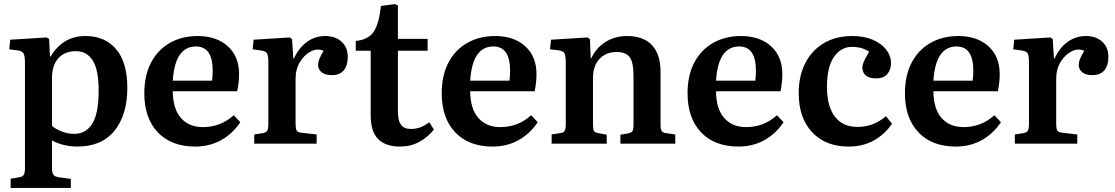

<svg xmlns="http://www.w3.org/2000/svg" viewBox="-20 -702 5445 938"><path d="M32 216V171L74 164Q89 162 95.5 153Q102 144 102 118V-393Q102 -429 95 -441Q88 -453 66 -456L25 -461L30 -508L208 -519L220 -512L224 -426H227Q256 -474 298 -500Q340 -526 398 -526Q493 -526 547.5 -461.5Q602 -397 602 -273Q602 -141 539.5 -63.5Q477 14 358 14Q324 14 291 6Q258 -2 234 -16V117Q234 141 240.5 151Q247 161 267 164L326 172V216ZM342 -48Q400 -48 431 -98Q462 -148 462 -260Q462 -361 433 -406.5Q404 -452 351 -452Q296 -452 265 -417.5Q234 -383 234 -321V-87Q252 -71 282 -59.5Q312 -48 342 -48Z M934 14Q817 14 751 -55.5Q685 -125 685 -246Q685 -334 718 -396.5Q751 -459 810 -492.5Q869 -526 946 -526Q1038 -526 1093 -476Q1148 -426 1148 -340Q1148 -300 1139 -256H824Q825 -169 864.5 -125Q904 -81 971 -81Q1014 -81 1051 -95Q1088 -109 1122 -139L1154 -105Q1117 -49 1060.5 -17.5Q1004 14 934 14ZM824 -308H1016Q1019 -331 1019 -357Q1019 -475 937 -475Q887 -475 858.5 -434.5Q830 -394 824 -308Z M1222 0V-45L1266 -52Q1281 -55 1286 -64.5Q1291 -74 1291 -100V-394Q1291 -427 1285.5 -439.5Q1280 -452 1257 -455L1214 -461L1219 -508L1395 -519L1407 -511L1413 -416H1416Q1440 -469 1480 -497.5Q1520 -526 1568 -526Q1619 -526 1649 -498Q1679 -470 1679 -424Q1679 -382 1659.5 -358.5Q1640 -335 1601 -335Q1567 -335 1550.5 -349.5Q1534 -364 1534 -385Q1534 -398 1540 -413.5Q1546 -429 1561 -454Q1531 -467 1499 -451Q1467 -435 1445.5 -399.5Q1424 -364 1424 -316V-98Q1424 -75 1428.5 -65.5Q1433 -56 1450 -54L1527 -45V0Z M1934 14Q1864 14 1827.5 -22.5Q1791 -59 1791 -137V-454H1718V-502Q1780 -508 1806 -547.5Q1832 -587 1841 -673L1910 -682L1924 -675V-512H2069V-454H1924V-155Q1924 -114 1938.5 -93Q1953 -72 1988 -72Q2036 -72 2077 -105L2100 -69Q2068 -30 2027 -8Q1986 14 1934 14Z M2387 14Q2270 14 2204 -55.5Q2138 -125 2138 -246Q2138 -334 2171 -396.5Q2204 -459 2263 -492.5Q2322 -526 2399 -526Q2491 -526 2546 -476Q2601 -426 2601 -340Q2601 -300 2592 -256H2277Q2278 -169 2317.5 -125Q2357 -81 2424 -81Q2467 -81 2504 -95Q2541 -109 2575 -139L2607 -105Q2570 -49 2513.5 -17.5Q2457 14 2387 14ZM2277 -308H2469Q2472 -331 2472 -357Q2472 -475 2390 -475Q2340 -475 2311.5 -434.5Q2283 -394 2277 -308Z M2675 0V-45L2719 -52Q2734 -54 2739 -63.5Q2744 -73 2744 -99V-395Q2744 -429 2738 -441Q2732 -453 2710 -456L2667 -461L2672 -508L2850 -519L2862 -511L2866 -418H2869Q2893 -469 2939 -497.5Q2985 -526 3043 -526Q3125 -526 3166 -480.5Q3207 -435 3207 -352V-92Q3207 -70 3213 -61.5Q3219 -53 3238 -51L3279 -45V0H3011V-44L3047 -50Q3064 -53 3069.5 -61Q3075 -69 3075 -92V-331Q3075 -397 3056.5 -422.5Q3038 -448 2992 -448Q2941 -448 2909 -414.5Q2877 -381 2877 -320V-95Q2877 -72 2881.5 -63Q2886 -54 2901 -52L2944 -44V0Z M3588 14Q3471 14 3405 -55.5Q3339 -125 3339 -246Q3339 -334 3372 -396.5Q3405 -459 3464 -492.5Q3523 -526 3600 -526Q3692 -526 3747 -476Q3802 -426 3802 -340Q3802 -300 3793 -256H3478Q3479 -169 3518.5 -125Q3558 -81 3625 -81Q3668 -81 3705 -95Q3742 -109 3776 -139L3808 -105Q3771 -49 3714.5 -17.5Q3658 14 3588 14ZM3478 -308H3670Q3673 -331 3673 -357Q3673 -475 3591 -475Q3541 -475 3512.5 -434.5Q3484 -394 3478 -308Z M4126 14Q4013 14 3947.5 -56Q3882 -126 3882 -247Q3882 -331 3914 -393.5Q3946 -456 4004.5 -491Q4063 -526 4144 -526Q4202 -526 4244.5 -507.5Q4287 -489 4310 -459Q4333 -429 4333 -393Q4333 -362 4315 -340.5Q4297 -319 4260 -319Q4228 -319 4210.5 -333Q4193 -347 4193 -372Q4193 -385 4200.5 -402Q4208 -419 4226 -449Q4192 -473 4142 -473Q4088 -473 4054 -423.5Q4020 -374 4020 -278Q4020 -183 4058.5 -132.5Q4097 -82 4168 -82Q4209 -82 4243 -95Q4277 -108 4308 -134L4338 -98Q4303 -46 4249.5 -16Q4196 14 4126 14Z M4650 14Q4533 14 4467 -55.5Q4401 -125 4401 -246Q4401 -334 4434 -396.5Q4467 -459 4526 -492.5Q4585 -526 4662 -526Q4754 -526 4809 -476Q4864 -426 4864 -340Q4864 -300 4855 -256H4540Q4541 -169 4580.5 -125Q4620 -81 4687 -81Q4730 -81 4767 -95Q4804 -109 4838 -139L4870 -105Q4833 -49 4776.5 -17.5Q4720 14 4650 14ZM4540 -308H4732Q4735 -331 4735 -357Q4735 -475 4653 -475Q4603 -475 4574.5 -434.5Q4546 -394 4540 -308Z M4938 0V-45L4982 -52Q4997 -55 5002 -64.5Q5007 -74 5007 -100V-394Q5007 -427 5001.5 -439.5Q4996 -452 4973 -455L4930 -461L4935 -508L5111 -519L5123 -511L5129 -416H5132Q5156 -469 5196 -497.5Q5236 -526 5284 -526Q5335 -526 5365 -498Q5395 -470 5395 -424Q5395 -382 5375.5 -358.5Q5356 -335 5317 -335Q5283 -335 5266.5 -349.5Q5250 -364 5250 -385Q5250 -398 5256 -413.5Q5262 -429 5277 -454Q5247 -467 5215 -451Q5183 -435 5161.5 -399.5Q5140 -364 5140 -316V-98Q5140 -75 5144.5 -65.5Q5149 -56 5166 -54L5243 -45V0Z"/></svg>

Font: Literata 36pt SemiBold
Style: Regular
Weight: 600
Designer: Latin by Veronika Burian and Jose Scaglione. Greek by Irene Vlachou. Cyrillic by Vera Evstafieva.
Foundry: TypeTogether
Version: Version 3.002